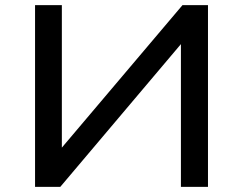

<svg xmlns="http://www.w3.org/2000/svg" viewBox="-20 -725 943 745"><path d="M116 0V-705H220V-151H219L688 -705H787V0H682V-555H683L214 0Z"/></svg>

Font: Nunito Sans 7pt SemiExpanded Medium
Style: Regular
Weight: 500
Width: 6
Designer: Vernon Adams
Foundry: Vernon Adams
Version: Version 3.101;gftools[0.9.27]